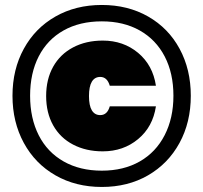

<svg xmlns="http://www.w3.org/2000/svg" viewBox="-20 -740 811 766"><path d="M29.8 -357.9Q29.8 -462.9 75 -545.4Q120.1 -627.9 201.2 -674.1Q282.2 -720.2 386.2 -720.2Q490.2 -720.2 571 -674.1Q651.9 -627.9 696.5 -545.4Q741.2 -462.9 741.2 -357.9Q741.2 -252 696 -169.4Q650.9 -86.9 570.6 -40.5Q490.2 5.9 386.2 5.9Q282.2 5.9 201.2 -40.5Q120.1 -86.9 75 -169.9Q29.8 -252.9 29.8 -357.9ZM100.1 -357.9Q100.1 -268.1 134.5 -200.4Q168.9 -132.8 233.9 -95.9Q298.8 -59.1 386.2 -59.1Q473.1 -59.1 537.6 -95.9Q602.1 -132.8 637 -200.9Q671.9 -269 671.9 -357.9Q671.9 -447.8 637 -514.9Q602.1 -582 537.6 -618.4Q473.1 -654.8 386.2 -654.8Q297.9 -654.8 233.4 -618.4Q168.9 -582 134.5 -515.1Q100.1 -448.2 100.1 -357.9ZM164.1 -356.9Q164.1 -290 192.1 -240Q220.2 -189.9 271.7 -163.1Q323.2 -136.2 390.1 -136.2Q472.2 -136.2 531 -185.1Q589.8 -233.9 602.1 -315.9H418Q408.2 -280.8 379.9 -280.8Q357.9 -280.8 346.4 -299.8Q335 -318.8 335 -356.9Q335 -395 346.4 -414.1Q357.9 -433.1 379.9 -433.1Q407.7 -433.1 418 -397.9H602.1Q589.8 -480 531 -529.1Q472.2 -578.1 390.1 -578.1Q323.2 -578.1 271.7 -551Q220.2 -523.9 192.1 -473.9Q164.1 -423.8 164.1 -356.9Z"/></svg>

Font: Poppins Black
Style: Regular
Weight: 900
Designer: Ninad Kale (Devanagari), Jonny Pinhorn (Latin)
Foundry: Indian Type Foundry
Version: 4.004